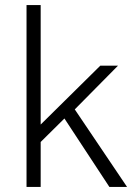

<svg xmlns="http://www.w3.org/2000/svg" viewBox="-20 -740 553 760"><path d="M85 0V-720H141V-247L377 -480H447L276 -307L483 0H413L235 -271L141 -178V0Z"/></svg>

Font: Geologica Thin Roman Thin
Style: Regular
Weight: 250
Version: Version 1.010;gftools[0.9.28]